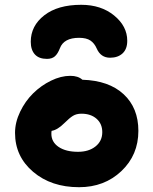

<svg xmlns="http://www.w3.org/2000/svg" viewBox="-20 -761 633 792"><path d="M314.9 -741.2Q397 -741.2 450.9 -697Q504.9 -652.8 504.9 -592.8Q504.9 -558.6 485.6 -540.8Q466.3 -522.9 434.1 -522.9Q395.5 -522.9 378.9 -561Q369.6 -582.5 353 -593.8Q336.4 -605 306.2 -605Q243.2 -605 227.1 -562Q218.3 -539.1 206.3 -528.6Q194.3 -518.1 173.8 -518.1Q140.6 -518.1 123.8 -536.6Q106.9 -555.2 106.9 -588.9Q106.9 -654.3 162.6 -697.8Q218.3 -741.2 314.9 -741.2ZM306.2 11.2Q191.4 11.2 116.7 -52.2Q42 -115.7 42 -212.9Q42 -256.3 63 -300Q84 -343.8 116.7 -376Q149.4 -408.2 190.4 -428.2Q231.4 -448.2 270 -448.2Q302.2 -448.2 319.8 -432.1Q429.2 -428.7 490 -372.3Q550.8 -315.9 550.8 -221.2Q550.8 -121.6 480.7 -55.2Q410.6 11.2 306.2 11.2ZM191.9 -209Q191.9 -175.3 221.7 -155Q251.5 -134.8 301.8 -134.8Q346.2 -134.8 374 -157Q401.9 -179.2 401.9 -215.8Q401.9 -250.5 378.2 -271.2Q354.5 -292 315.9 -292Q295.4 -292 281 -283.2Q266.6 -274.4 245.1 -252.9Q217.3 -225.1 192.9 -221.2Q191.9 -217.3 191.9 -209Z"/></svg>

Font: Shantell Sans Irregular Bouncy
Style: Bold
Weight: 700
Designer: Stephen Nixon, Anya Danilova, Shantell Martin
Foundry: Arrow Type
Version: Version 1.006;[9816181b4]